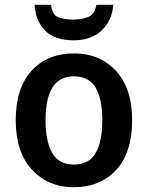

<svg xmlns="http://www.w3.org/2000/svg" viewBox="-20 -775 620 805"><path d="M534 -271Q534 -405 466 -478Q398 -551 291 -551Q178 -551 112 -478Q46 -405 46 -271Q46 -136 114.5 -63Q183 10 288 10Q401 10 467.5 -63Q534 -136 534 -271ZM171 -271Q171 -455 289 -455Q353 -455 381 -407.5Q409 -360 409 -271Q409 -182 381 -133.5Q353 -85 290 -85Q227 -85 199 -133.5Q171 -182 171 -271ZM455 -755H384Q378 -716 351 -704.5Q324 -693 289 -693Q248 -693 223.5 -703Q199 -713 194 -755H125Q129 -687 169.5 -646.5Q210 -606 288 -606Q363 -606 406.5 -647.5Q450 -689 455 -755Z"/></svg>

Font: Noto Sans Display Medium
Style: Regular
Weight: 500
Designer: Monotype Design Team
Foundry: Monotype Imaging Inc.
Version: Version 1.900